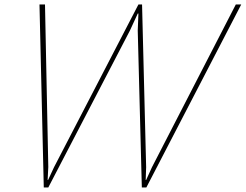

<svg xmlns="http://www.w3.org/2000/svg" viewBox="-20 -830 1088 850"><path d="M1023.9 -810.1H1047.9L627.9 0H607.9L589.8 -694.8L592.8 -770H589.8L555.2 -694.8L193.8 0H173.8L154.8 -810.1H179.2L193.8 -90.8L190.9 -33.2H192.9L219.2 -89.8L592.8 -810.1H608.9L627 -89.8L625 -33.2H627L652.8 -89.8Z"/></svg>

Font: Sinkin Sans 100 Thin Italic
Style: Regular
Weight: 100
Italic angle: -112°
Designer: Keith Bates
Foundry: K-Type
Version: Sinkin Sans (version 1.0)  by Keith Bates   •   © 2014   www